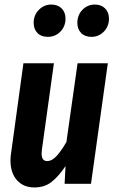

<svg xmlns="http://www.w3.org/2000/svg" viewBox="-20 -808 506 844"><path d="M26 -103Q26 -119 29 -137L83 -530H217L164 -149Q163 -143 163 -133Q163 -100 187 -100Q209 -100 230 -123.5Q251 -147 272 -184L321 -530H454L380 0H264L268 -78Q238 -33 207 -8.5Q176 16 131 16Q83 16 54.5 -16Q26 -48 26 -103ZM128 -707Q128 -742 151 -765Q174 -788 205 -788Q234 -788 251 -771Q268 -754 268 -726Q268 -692 245.5 -669Q223 -646 190 -646Q161 -646 144.5 -663Q128 -680 128 -707ZM320 -707Q320 -742 342.5 -765Q365 -788 397 -788Q425 -788 442 -771Q459 -754 459 -726Q459 -692 436.5 -669Q414 -646 382 -646Q353 -646 336.5 -663Q320 -680 320 -707Z"/></svg>

Font: Fira Sans Compressed SemiBold
Style: Italic
Weight: 600
Width: 1
Italic angle: -8°
Designer: bBox Type GmbH & Carrois Corporate GbR & Edenspiekermann AG
Foundry: bBox Type GmbH & Carrois Corporate GbR & Edenspiekermann AG
Version: Version 4.301